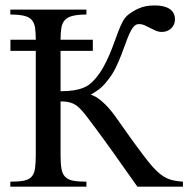

<svg xmlns="http://www.w3.org/2000/svg" viewBox="-20 -698 707 718"><path d="M493.7 0Q445.3 -68.4 404.3 -126.5Q386.7 -150.9 368.9 -175.5Q351.1 -200.2 335.2 -221.4Q319.3 -242.7 306.9 -259Q294.4 -275.4 287.6 -282.7Q278.8 -293 270.5 -299.8Q262.2 -306.6 252.9 -310.8Q243.7 -314.9 232.4 -316.9Q221.2 -318.8 206.5 -318.8V-117.7Q206.5 -86.9 209.7 -67.6Q212.9 -48.3 223.1 -37.4Q233.4 -26.4 252.4 -22.5Q271.5 -18.6 303.2 -18.6V0H18.6V-18.6Q50.8 -18.6 69.6 -22.5Q88.4 -26.4 98.1 -37.1Q107.9 -47.9 110.8 -67.1Q113.8 -86.4 113.8 -117.7V-507.8H19V-549.3H113.8Q113.8 -576.2 111.1 -594.2Q108.4 -612.3 98.9 -623.3Q89.4 -634.3 70.3 -638.9Q51.3 -643.6 18.6 -643.6V-662.1H303.2V-643.6Q271 -643.6 251.7 -638.7Q232.4 -633.8 222.4 -622.8Q212.4 -611.8 209.5 -593.8Q206.5 -575.7 206.5 -549.3H327.1V-507.8H206.5V-356.9Q234.9 -356.9 255.1 -360.1Q275.4 -363.3 290.3 -369.1Q305.2 -375 316.2 -383.8Q327.1 -392.6 336.9 -404.3Q353.5 -423.8 366.2 -446.5Q378.9 -469.2 388.9 -492.7Q398.9 -516.1 407 -538.8Q415 -561.5 422.6 -581.1Q430.2 -600.6 438.2 -616Q446.3 -631.3 456.1 -640.1Q474.6 -655.8 499.3 -666.7Q523.9 -677.7 559.1 -677.7Q594.2 -677.7 614.3 -664.6Q634.3 -651.4 634.3 -624.5Q634.3 -614.7 630.4 -606.4Q626.5 -598.1 619.9 -591.8Q613.3 -585.4 604.5 -582Q595.7 -578.6 585.9 -578.6Q573.2 -578.6 562.5 -583.3Q551.8 -587.9 541.5 -593.3Q531.2 -598.6 521 -603.3Q510.7 -607.9 499.5 -607.9Q488.3 -607.9 480 -598.4Q471.7 -588.9 464.4 -572.8Q457 -556.6 449.7 -535.9Q442.4 -515.1 433.6 -492.7Q424.8 -470.2 414.1 -447.5Q403.3 -424.8 388.7 -405.3Q379.9 -393.6 373 -385.7Q366.2 -377.9 358.9 -371.3Q351.6 -364.7 342.3 -358.4Q333 -352.1 319.3 -343.8Q336.9 -339.8 361.6 -318.6Q386.2 -297.4 410.6 -263.7Q440.4 -221.2 467.3 -183.6Q479 -167.5 491 -151.1Q502.9 -134.8 514.2 -119.9Q525.4 -105 535.2 -92.8Q544.9 -80.6 551.8 -73.2Q566.4 -57.1 579.3 -46.9Q592.3 -36.6 605.5 -30.8Q618.7 -24.9 632.8 -22.5Q647 -20 664.1 -18.6V0Z"/></svg>

Font: Doulos SIL CyrE
Style: Regular
Weight: 400
Designer: Walt Agee, Victor Gaultney, Peter Martin, Debbi Hosken, Becca Hirsbrunner
Foundry: SIL International
Version: Version 5.000